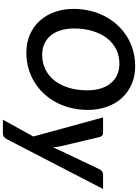

<svg xmlns="http://www.w3.org/2000/svg" viewBox="163 -934 938 1304"><g transform="rotate(90 632.0 -282.0)"><path d="M726.5 -410Q726.5 -350 713.2 -295.8Q700 -241.5 675.5 -195Q651 -148.5 616 -111Q581 -73.5 537.8 -47Q494.5 -20.5 444 -6.2Q393.5 8 338 8Q269 8 214 -16.5Q159 -41 120.2 -84Q81.5 -127 61 -185.5Q40.5 -244 40.5 -312.5Q40.5 -372.5 53.8 -426.8Q67 -481 91.8 -527.5Q116.5 -574 151.2 -611.5Q186 -649 229.2 -675.8Q272.5 -702.5 323 -716.8Q373.5 -731 429.5 -731Q498.5 -731 553.5 -706.5Q608.5 -682 647 -639Q685.5 -596 706 -537.2Q726.5 -478.5 726.5 -410ZM593.5 -407Q593.5 -456 581.2 -496Q569 -536 545.8 -564.5Q522.5 -593 489 -608.5Q455.5 -624 413.5 -624Q359.5 -624 315.2 -602Q271 -580 239.5 -539.5Q208 -499 190.8 -442Q173.5 -385 173.5 -315.5Q173.5 -266.5 185.5 -226.5Q197.5 -186.5 220.5 -158.2Q243.5 -130 276.8 -114.8Q310 -99.5 352.5 -99.5Q407 -99.5 451.5 -121.5Q496 -143.5 527.5 -183.5Q559 -223.5 576.2 -280.2Q593.5 -337 593.5 -407ZM1263.5 -513 924.5 142Q917.5 155 908 161.2Q898.5 167.5 884.5 167.5H793L907 -39.5L777.5 -513H881Q894.5 -513 901.2 -506.2Q908 -499.5 910.5 -490L973.5 -224Q978.5 -198.5 981 -173Q986.5 -186 992.2 -198.8Q998 -211.5 1004 -224.5L1130.5 -490.5Q1135.5 -500.5 1145 -506.8Q1154.5 -513 1164.5 -513Z"/></g></svg>

Font: Lato 2
Style: Bold Italic
Weight: 700
Italic angle: -7°
Designer: Lukasz Dziedzic with Adam Twardoch and Botio Nikoltchev
Foundry: tyPoland Lukasz Dziedzic
Version: Version 2.015; 2015-08-06; http://www.latofonts.com/